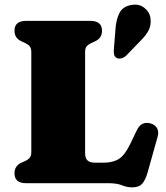

<svg xmlns="http://www.w3.org/2000/svg" viewBox="-20 -790 714 828"><path d="M390.5 -612 373 -604Q361 -598.5 354 -590.2Q347 -582 347 -566V-130Q347 -107 357.8 -97.8Q368.5 -88.5 388.5 -88.5H428.5Q467.5 -88.5 493.2 -105Q519 -121.5 542 -170L570 -228Q588.5 -268 628.5 -258Q648 -253 657 -237.8Q666 -222.5 659.5 -199.5L616.5 -46Q607 -13 593 2.5Q579 18 550.5 18Q527.5 18 505.8 9Q484 0 447 0H92.5Q42.5 0 42.5 -42.5Q42.5 -74.5 72 -88.5L89.5 -96Q101.5 -101.5 108.2 -109.8Q115 -118 115 -134V-566Q115 -582 108.2 -590.2Q101.5 -598.5 89.5 -604L72 -612Q42.5 -625.5 42.5 -657.5Q42.5 -700 92.5 -700H369.5Q420 -700 420 -657.5Q420 -625.5 390.5 -612ZM478 -664Q480.5 -705.5 495.2 -734Q510 -762.5 546.5 -768.5Q578.5 -774.5 601.5 -757Q624.5 -739.5 628.5 -713.5Q633 -685.5 622.5 -662.5Q612 -639.5 584.5 -612.5L524.5 -550.5Q516 -542 504.5 -538.8Q493 -535.5 484 -539.5Q474 -545 472 -555Q470 -565 471 -577Z"/></svg>

Font: Fraunces 9pt Soft Black
Style: Regular
Weight: 900
Version: Version 1.000;[b76b70a41]